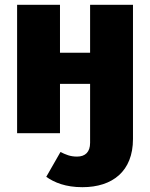

<svg xmlns="http://www.w3.org/2000/svg" viewBox="-20 -553 624 797"><path d="M354 -533V-334H229V-533H51V0H229V-205H354V40C354 78 334 97 300 97C271 97 254 89 231 78L172 181C206 205 253 224 322 224C447 224 532 158 532 24V-533Z"/></svg>

Font: Fira Sans ExtraBold
Style: Regular
Weight: 800
Designer: bBox Type GmbH & Carrois Corporate GbR & Edenspiekermann AG
Foundry: bBox Type GmbH & Carrois Corporate GbR & Edenspiekermann AG
Version: Version 4.300;PS 004.300;hotconv 1.0.88;makeotf.lib2.5.64775